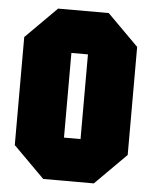

<svg xmlns="http://www.w3.org/2000/svg" viewBox="-51 -743 622 786"><g transform="rotate(5 260.0 -350.0)"><path d="M28 -128V-572L156 -700H364L492 -572V-128L364 0H156ZM226 -524V-176H294V-524Z"/></g></svg>

Font: Tektur Condensed ExtraBold
Style: Regular
Weight: 800
Width: 3
Designer: Adam Jagosz
Foundry: Adam Jagosz
Version: Version 1.005;gftools[0.9.30]